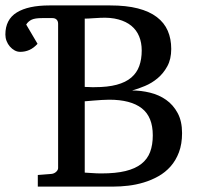

<svg xmlns="http://www.w3.org/2000/svg" viewBox="-36 -691 733 711"><path d="M638.2 -198.2Q638.2 -157.7 626.7 -127.2Q615.2 -96.7 595.7 -74.7Q576.2 -52.7 550.5 -38.3Q524.9 -23.9 496.6 -15.4Q468.3 -6.8 439.2 -3.4Q410.2 0 383.8 0H104V-43L153.8 -46.9Q164.6 -47.9 171.9 -54.7Q179.2 -61.5 179.2 -68.8V-603Q179.2 -612.8 173.6 -618.4Q168 -624 158.2 -624H120.1Q93.8 -624 81.3 -618.2Q68.8 -612.3 61 -600.1L103 -528.8Q88.9 -513.2 73 -506.1Q57.1 -499 39.1 -499Q27.8 -499 18.1 -504.4Q8.3 -509.8 0.5 -518.8Q-7.3 -527.8 -11.7 -539.3Q-16.1 -550.8 -16.1 -563Q-16.1 -618.7 26.1 -644.8Q68.4 -670.9 147 -670.9H372.1Q431.6 -670.9 474.4 -659.9Q517.1 -648.9 544.7 -627.9Q572.3 -606.9 585.2 -577.1Q598.1 -547.4 598.1 -509.8Q598.1 -472.2 583.7 -445.8Q569.3 -419.4 547.9 -401.4Q526.4 -383.3 500.7 -372.6Q475.1 -361.8 453.1 -356Q486.3 -356 519.5 -347.9Q552.7 -339.8 579.1 -321.3Q605.5 -302.7 621.8 -272.5Q638.2 -242.2 638.2 -198.2ZM529.8 -189.9Q529.8 -258.3 489 -290Q448.2 -321.8 368.2 -321.8Q355.5 -321.8 340.8 -320.8Q326.2 -319.8 313 -318.8Q299.8 -317.9 290 -316.9Q280.3 -315.9 277.8 -315.9V-51.8Q290 -50.8 301.8 -50.3Q311.5 -49.3 322 -49.1Q332.5 -48.8 339.8 -48.8Q392.6 -48.8 428.7 -57.6Q464.8 -66.4 487.3 -84Q509.8 -101.6 519.8 -127.9Q529.8 -154.3 529.8 -189.9ZM488.8 -503.9Q488.8 -533.2 479.2 -556.4Q469.7 -579.6 450.4 -595.5Q431.2 -611.3 402.3 -619.1Q373.5 -627 335 -625Q320.8 -624 309.1 -623.5Q299.3 -622.6 289.8 -622.3Q280.3 -622.1 277.8 -622.1V-369.1Q285.2 -368.7 292 -368.7Q297.9 -368.2 303.7 -368.2H314Q362.8 -368.2 396.2 -377.2Q429.7 -386.2 450.2 -403.8Q470.7 -421.4 479.7 -446.5Q488.8 -471.7 488.8 -503.9Z"/></svg>

Font: Charis SIL Am
Style: Regular
Weight: 400
Foundry: SIL International
Version: Version 5.000